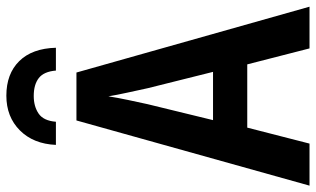

<svg xmlns="http://www.w3.org/2000/svg" viewBox="-210 -760 970 589"><g transform="rotate(-90 274.5 -465.0)"><path d="M421 0 372 -191H178L129 0H0L200 -715H347L549 0ZM299 -496Q293 -524 285.5 -558Q278 -592 274 -617Q270 -591 263 -557.5Q256 -524 250 -497L201 -296H349ZM276 -930Q343 -930 382 -890.5Q421 -851 423 -778H353Q350 -815 330 -830.5Q310 -846 275 -846Q243 -846 221 -831Q199 -816 196 -778H125Q128 -847 169.5 -888.5Q211 -930 276 -930Z"/></g></svg>

Font: Noto Sans Condensed SemiBold
Style: Regular
Weight: 600
Width: 3
Designer: Monotype Design Team
Foundry: Monotype Imaging Inc.
Version: Version 2.013; ttfautohint (v1.8.4.7-5d5b)